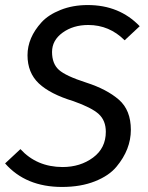

<svg xmlns="http://www.w3.org/2000/svg" viewBox="-21 -721 580 753"><path d="M323.2 -701.2Q447.3 -701.2 526.9 -618.2L467.8 -563Q407.7 -623 325.2 -623Q266.1 -623 224.6 -593Q183.1 -563 183.1 -517.1Q183.1 -471.2 210 -447Q236.8 -422.9 317.4 -397Q397.9 -371.1 445.1 -330.1Q492.2 -289.1 492.2 -211.9Q492.2 -134.8 436 -67.4Q407.2 -32.2 351.6 -10Q295.9 12.2 222.2 12.2Q80.1 12.2 -1 -80.1L59.1 -136.2Q123 -66.4 224.1 -65.9Q293.9 -65.9 344 -103Q394 -140.1 394 -204.1Q394 -248 366.5 -273.4Q338.9 -298.8 267.1 -324.2Q175.3 -352.1 131.1 -394Q86.9 -436 86.9 -504.4Q86.9 -573.2 142.1 -633.8Q168.9 -663.1 216.6 -682.1Q264.2 -701.2 323.2 -701.2Z"/></svg>

Font: FiraSans-Italic
Style: Italic
Weight: 400
Italic angle: -8°
Designer: Carrois Corporate & Edenspiekermann AG
Foundry: Carrois Corporate GbR & Edenspiekermann AG
Version: Version 3.106;PS 003.106;hotconv 1.0.70;makeotf.lib2.5.58329